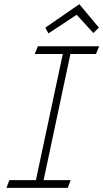

<svg xmlns="http://www.w3.org/2000/svg" viewBox="-20 -904 497 924"><path d="M212.9 -743.2 349.1 -833 429.2 -745.1 456.1 -771 361.8 -883.8 198.2 -771ZM441.9 -644 457 -681.2H162.1L147 -644H282.2L152.8 -37.1H24.9L11.2 0H306.2L319.8 -37.1H189.9L318.8 -644Z"/></svg>

Font: Comic Neue Angular Light Italic
Style: Regular
Weight: 300
Italic angle: -12°
Designer: Craig Rozynski
Foundry: Craig Rozynski
Version: Version 2.003